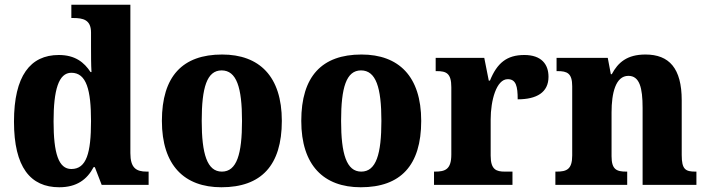

<svg xmlns="http://www.w3.org/2000/svg" viewBox="-20 -780 2981 810"><path d="M230 10C303 10 347 -22 375 -75H380L409 0H607V-56H599C554 -56 530 -72 530 -134V-760H281V-704H289C330 -704 364 -697 364 -643V-588C364 -550 364 -506 366 -476H362C335 -517 297 -548 228 -548C108 -548 39 -460 39 -267C39 -75 108 10 230 10ZM281 -67C227 -67 206 -133 206 -268C206 -400 227 -473 281 -473C345 -473 364 -400 364 -269C364 -135 345 -67 281 -67Z M914 10C1082 10 1169 -82 1169 -270C1169 -458 1074 -550 917 -550C750 -550 663 -458 663 -270C663 -82 758 10 914 10ZM916 -56C854 -56 831 -130 831 -270C831 -411 853 -483 915 -483C978 -483 1001 -411 1001 -270C1001 -130 979 -56 916 -56Z M1502 10C1670 10 1757 -82 1757 -270C1757 -458 1662 -550 1505 -550C1338 -550 1251 -458 1251 -270C1251 -82 1346 10 1502 10ZM1504 -56C1442 -56 1419 -130 1419 -270C1419 -411 1441 -483 1503 -483C1566 -483 1589 -411 1589 -270C1589 -130 1567 -56 1504 -56Z M1811 0H2142V-56H2110C2074 -56 2050 -64 2050 -123V-276C2050 -356 2074 -446 2122 -446C2157 -446 2164 -416 2164 -361C2244 -361 2294 -390 2294 -456C2294 -509 2264 -548 2192 -548C2118 -548 2077 -514 2047 -440H2042L2023 -536H1818V-480H1822C1863 -480 1884 -471 1884 -412V-128C1884 -65 1858 -56 1815 -56H1811Z M2323 0H2626V-56H2622C2581 -56 2560 -65 2560 -121V-306C2560 -387 2577 -460 2631 -460C2678 -460 2691 -410 2691 -325V0H2918V-56H2914C2872 -56 2856 -65 2856 -126V-357C2856 -492 2803 -550 2703 -550C2625 -550 2587 -516 2561 -467H2557L2544 -536H2328V-480H2332C2373 -480 2394 -471 2394 -416V-124C2394 -65 2370 -56 2328 -56H2323Z"/></svg>

Font: Noto Serif Hebrew SemiCondensed ExtraBold
Style: Regular
Weight: 800
Width: 4
Designer: Monotype Design Team
Foundry: Monotype Imaging Inc.
Version: Version 2.004